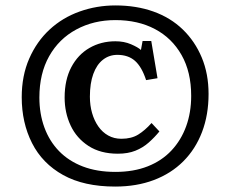

<svg xmlns="http://www.w3.org/2000/svg" viewBox="-20 -674 848 707"><path d="M404 13Q289 13 212.5 -29.5Q136 -72 98 -147Q60 -222 60 -316Q60 -395 87.5 -458Q115 -521 162.5 -565Q210 -609 273 -631.5Q336 -654 405 -654Q482 -654 545 -631.5Q608 -609 653 -565.5Q698 -522 723 -462Q748 -402 748 -328Q748 -251 724 -188Q700 -125 655 -80Q610 -35 546.5 -11Q483 13 404 13ZM405 -41Q472 -41 524 -61.5Q576 -82 611.5 -120Q647 -158 665.5 -209Q684 -260 684 -321Q684 -409 648.5 -471.5Q613 -534 550.5 -567Q488 -600 405 -600Q325 -600 261 -565.5Q197 -531 161 -467Q125 -403 125 -315Q125 -255 143.5 -204.5Q162 -154 197.5 -117.5Q233 -81 285 -61Q337 -41 405 -41ZM414 -108Q350 -108 306 -136.5Q262 -165 240 -212Q218 -259 218 -315Q218 -380 242.5 -426.5Q267 -473 309.5 -497.5Q352 -522 405 -522Q437 -522 462.5 -511Q488 -500 499 -490L505 -523H537L560 -386L518 -379Q502 -428 477 -450Q452 -472 412 -472Q382 -472 359 -454Q336 -436 323.5 -401.5Q311 -367 311 -318Q311 -286 319 -258Q327 -230 342 -208.5Q357 -187 378.5 -175Q400 -163 427 -163Q464 -163 489 -178.5Q514 -194 538 -221L567 -190Q549 -168 527.5 -149Q506 -130 478.5 -119Q451 -108 414 -108Z"/></svg>

Font: Literata 18pt Medium
Style: Regular
Weight: 500
Designer: Latin by Veronika Burian and Jose Scaglione. Greek by Irene Vlachou. Cyrillic by Vera Evstafieva.
Foundry: TypeTogether
Version: Version 3.103;gftools[0.9.29]